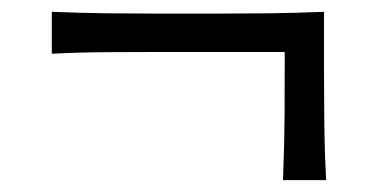

<svg xmlns="http://www.w3.org/2000/svg" viewBox="-20 -471 630 322"><path d="M454.6 -168.9Q457 -229 457.3 -279.5Q457.5 -330.1 457.5 -383.8H243.7Q204.6 -383.8 159.7 -383.5Q114.7 -383.3 66.9 -380.9V-451.2Q114.7 -449.2 159.7 -448.7Q204.6 -448.2 243.7 -448.2H346.7Q385.7 -448.2 430.9 -448.7Q476.1 -449.2 523.4 -451.2V-345.7Q523.4 -306.6 523.9 -261.7Q524.4 -216.8 526.9 -168.9Z"/></svg>

Font: Pinar-DS1-FD Regular
Style: Regular
Weight: 400
Designer: Amin Abedi
Version: Version 3.000